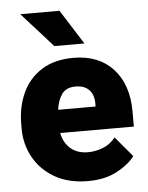

<svg xmlns="http://www.w3.org/2000/svg" viewBox="-54 -794 652 848"><g transform="rotate(-5 272.5 -370.0)"><path d="M302.2 9.8Q216.3 9.8 155.3 -25.4Q94.2 -60.5 62 -118.9Q29.8 -177.2 29.8 -246.6V-265.1Q29.8 -342.3 58.1 -404.1Q86.4 -465.8 143.3 -502Q200.2 -538.1 284.7 -538.1Q397 -538.1 460.7 -468.3Q524.4 -398.4 524.4 -279.3V-212.4H197.8Q206.5 -168.5 236.3 -142.8Q266.1 -117.2 313 -117.2Q346.7 -117.2 379.4 -129.9Q412.1 -142.6 435.5 -171.9L510.3 -83Q485.8 -48.3 432.1 -19.3Q378.4 9.8 302.2 9.8ZM283.2 -411.1Q241.2 -411.1 222.2 -384Q203.1 -356.9 197.8 -315.4H363.8V-328.1Q364.3 -367.2 343.3 -389.2Q322.3 -411.1 283.2 -411.1ZM241.7 -750.5 338.9 -597.2H205.6L67.9 -750.5Z"/></g></svg>

Font: Vazirmatn UI Black
Style: Regular
Weight: 900
Designer: Saber Rastikerdar
Foundry: Saber Rastikerdar
Version: Version 33.003